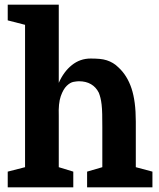

<svg xmlns="http://www.w3.org/2000/svg" viewBox="-20 -800 677 820"><path d="M417 -257V-86L352 -67V0H631V-67L560 -86V-281Q560 -368 541.5 -423Q523 -478 486 -512Q475 -523 462.5 -530.5Q450 -538 436 -542.5Q422 -547 405 -548.5Q388 -550 367 -550Q322 -550 287 -522Q252 -494 231 -446V-780H13V-713L87 -694V-86L13 -67V0H293V-67L231 -86V-305Q229 -359 239.5 -389Q250 -419 265 -433.5Q280 -448 294.5 -450.5Q309 -453 317 -453Q347 -453 368.5 -440.5Q390 -428 402 -404Q406 -394 409 -382Q412 -370 414 -353Q416 -336 416.5 -312.5Q417 -289 417 -257Z"/></svg>

Font: GradeGX
Style: Regular
Weight: 100
Width: 1
Designer: Adam Twardoch
Foundry: Adam Twardoch
Version: Version 2.002; DEVELOPMENT